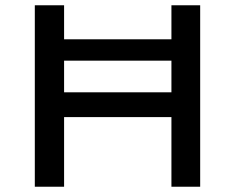

<svg xmlns="http://www.w3.org/2000/svg" viewBox="-20 -708 892 728"><path d="M112 0V-688H223V-559H630V-688H739V0H630V-264H223V0ZM223 -358H630V-478H223Z"/></svg>

Font: Saira Expanded Medium
Style: Regular
Weight: 500
Width: 7
Designer: Hector Gatti with collaboration of the Omnibus-Type team
Foundry: Omnibus-Type
Version: Version 1.100; ttfautohint (v1.8.3)